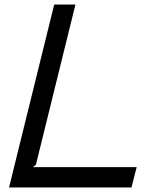

<svg xmlns="http://www.w3.org/2000/svg" viewBox="-20 -830 686 850"><path d="M562 0H20L220 -810H314L139 -101L126 -90H585Z"/></svg>

Font: TypoPRO Sinkin Sans
Style: 400 Italic
Weight: 400
Italic angle: -112°
Designer: Keith Bates
Foundry: K-Type
Version: Sinkin Sans (version 1.0)  by Keith Bates   •   © 2014   www